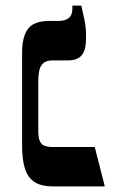

<svg xmlns="http://www.w3.org/2000/svg" viewBox="-20 -667 415 687"><path d="M170 0Q127 0 103 -16Q79 -32 69 -64.5Q59 -97 59 -146V-477Q59 -517 68.5 -542.5Q78 -568 99 -580Q120 -592 154 -592H189Q213 -592 226 -602.5Q239 -613 239 -635V-647H271Q278 -616 282 -597Q286 -578 287 -563.5Q288 -549 288 -531Q288 -488 272.5 -469.5Q257 -451 225 -451H169Q141 -451 129 -434.5Q117 -418 117 -378V-198Q117 -177 121.5 -164.5Q126 -152 137 -146.5Q148 -141 169 -141H319L355 0Z"/></svg>

Font: Noto Serif Hebrew SemiBold
Style: Regular
Weight: 600
Version: Version 2.003